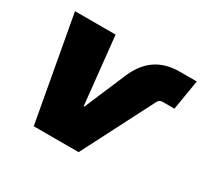

<svg xmlns="http://www.w3.org/2000/svg" viewBox="-114 -678 882 834"><g transform="rotate(30 327.0 -261.0)"><path d="M137.7 0 43 -522.5H246.6L282.2 -183.1H285.2L372.6 -388.7Q401.4 -456.5 450 -489.5Q498.5 -522.5 568.4 -522.5H653.8L628.9 -371.6H568.8Q561 -371.6 555.4 -368.2Q549.8 -364.7 545.9 -356.9L362.8 0Z"/></g></svg>

Font: Inter 28pt Black
Style: Italic
Weight: 900
Italic angle: -9.3988°
Designer: Rasmus Andersson
Foundry: rsms
Version: Version 4.001;git-66647c0bb